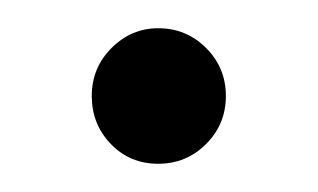

<svg xmlns="http://www.w3.org/2000/svg" viewBox="-20 -363 225 136"><path d="M45 -295Q45 -315 59 -329Q73 -343 92 -343Q112 -343 126 -329Q140 -315 140 -295Q140 -275 126 -261Q112 -247 92 -247Q72 -247 58.5 -261Q45 -275 45 -295Z"/></svg>

Font: Prompt
Style: Regular
Weight: 400
Designer: Katatrad Team
Foundry: CadsonDemak
Version: Version 1.001